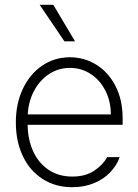

<svg xmlns="http://www.w3.org/2000/svg" viewBox="-20 -780 585 811"><path d="M46.9 -262.7Q46.9 -341.3 76.2 -404.1Q105.5 -466.8 157.7 -502.4Q210 -538.1 275.4 -538.1Q335.4 -538.1 386.2 -507.1Q437 -476.1 467.5 -417.5Q498 -358.9 498 -280.3V-252.9H96.7Q97.7 -189 120.8 -139.4Q144 -89.8 186.3 -62Q228.5 -34.2 285.2 -34.2Q341.3 -34.2 378.2 -59.1Q415 -84 432.6 -116.2H485.4Q473.6 -82 446.3 -53Q418.9 -23.9 377.7 -6.6Q336.4 10.7 285.2 10.7Q213.9 10.7 159.7 -24.2Q105.5 -59.1 76.2 -121.3Q46.9 -183.6 46.9 -262.7ZM448.2 -296.9Q448.2 -351.6 425.5 -396.5Q402.8 -441.4 363.3 -467.3Q323.7 -493.2 275.4 -493.2Q227.1 -493.2 187.5 -467.3Q147.9 -441.4 124 -396.5Q100.1 -351.6 97.2 -296.9ZM147.5 -759.8H205.1L296.9 -605.5H252Z"/></svg>

Font: Pretendard JP ExtraLight
Style: Regular
Weight: 200
Designer: Base glyphs from Inter by Rasmus Andersson; Hangeul glyphs from Noto Sans CJK(Source Han Sans) by Jang Soo-young and Kan
Foundry: Kil Hyung-jin
Version: Version 1.309